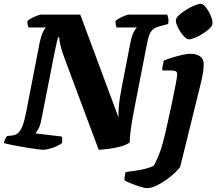

<svg xmlns="http://www.w3.org/2000/svg" viewBox="-31 -780 1127 1000"><path d="M195 0Q185 0 158.5 -3.5Q132 -7 99 -12.5Q66 -18 36 -24Q6 -30 -11 -35Q-8 -46 -3.5 -56.5Q1 -67 5 -71L36 -75Q51 -77 63 -87Q75 -97 85.5 -122.5Q96 -148 105 -195L176 -560Q183 -593 192.5 -613Q202 -633 209 -637H118Q115 -642 113 -651.5Q111 -661 112 -671Q119 -678 133.5 -685.5Q148 -693 162.5 -698.5Q177 -704 182 -704H387L586 -169Q586 -197 587.5 -218.5Q589 -240 592.5 -264.5Q596 -289 603 -325L648 -557Q655 -593 665.5 -613Q676 -633 683 -637H576Q574 -643 572 -650.5Q570 -658 571 -671Q578 -678 592 -685.5Q606 -693 620.5 -698.5Q635 -704 640 -704H840Q842 -699 845 -687Q848 -675 845 -655L804 -644Q780 -638 767 -627.5Q754 -617 747 -599Q740 -581 734 -549L665 -195Q652 -126 648 -88Q644 -50 645 -38Q626 -25 597 -17Q568 -9 537.5 -5Q507 -1 483 0L306 -474Q290 -516 283.5 -545Q277 -574 278 -586H271Q270 -579 266 -564.5Q262 -550 255 -515L184 -155Q179 -127 169.5 -110Q160 -93 154 -85L290 -69Q292 -64 293 -55Q294 -46 292 -35Q273 -20 242.5 -10Q212 0 195 0ZM734 200Q727 200 710 195.5Q693 191 673.5 184Q654 177 638 170Q622 163 617 158Q617 149 619.5 133.5Q622 118 624 116Q647 113 674.5 109Q702 105 727.5 98.5Q753 92 769 84Q780 67 798 22.5Q816 -22 838 -122Q852 -184 864.5 -243Q877 -302 884.5 -343.5Q892 -385 892 -393Q892 -405 884 -409Q876 -413 862 -413H814Q814 -427 817 -440.5Q820 -454 822 -464Q837 -471 864 -479.5Q891 -488 918 -494Q945 -500 958 -500Q992 -500 1011 -486.5Q1030 -473 1030 -446Q1030 -428 1027 -406.5Q1024 -385 1016 -351L908 87Q903 97 884 116Q865 135 838.5 154Q812 173 784.5 186.5Q757 200 734 200ZM953 -575Q941 -575 925 -593Q909 -611 897 -634.5Q885 -658 885 -674Q885 -686 900.5 -700.5Q916 -715 938.5 -729Q961 -743 982 -751.5Q1003 -760 1014 -760Q1027 -760 1041.5 -741.5Q1056 -723 1066 -699.5Q1076 -676 1076 -660Q1076 -647 1061.5 -632.5Q1047 -618 1026 -605Q1005 -592 985 -583.5Q965 -575 953 -575Z"/></svg>

Font: Texturina Black
Style: Italic
Weight: 900
Italic angle: -11°
Designer: Guillermo Torres Carreño
Foundry: Omnibus-Type
Version: Version 1.002; ttfautohint (v1.8.3)